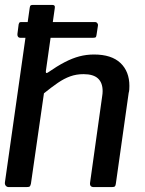

<svg xmlns="http://www.w3.org/2000/svg" viewBox="-20 -762 592 782"><path d="M373 -619Q372 -611 368.5 -609.5Q365 -608 356 -608H64Q56 -608 53 -613Q50 -618 51 -624L56 -663Q58 -669 59.5 -670.5Q61 -672 65 -672H369Q373 -672 376.5 -667.5Q380 -663 379 -658ZM16 0Q8 0 3.5 -5.5Q-1 -11 0 -19L101 -730Q102 -738 105 -740Q108 -742 114 -742H193Q206 -742 203 -728L167 -474Q165 -461 174 -466Q213 -493 244 -509Q275 -525 303.5 -532.5Q332 -540 363 -540Q434 -540 470.5 -505.5Q507 -471 507 -412Q507 -405 506.5 -397.5Q506 -390 504 -383L452 -15Q451 -6 448 -3Q445 0 435 0H362Q344 0 347 -19L396 -369Q397 -375 397.5 -380.5Q398 -386 398 -391Q398 -425 379 -442.5Q360 -460 320 -460Q291 -460 266 -451Q241 -442 215.5 -424.5Q190 -407 159 -382L106 -14Q104 -5 101 -2.5Q98 0 87 0Z"/></svg>

Font: Libre Franklin Thin Medium
Style: Italic
Weight: 500
Italic angle: -8°
Version: Version 3.000